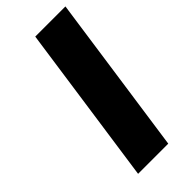

<svg xmlns="http://www.w3.org/2000/svg" viewBox="-237 -788 837 837"><g transform="rotate(-45 181.5 -370.0)"><path d="M71 0 177 -740H363L257 0Z"/></g></svg>

Font: Lexend ExtBd
Style: Italic
Weight: 800
Italic angle: -8.13011°
Designer: Bonnie Shaver-Troup, Thomas Jockin
Foundry: Lexend
Version: Version 1.007